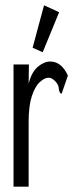

<svg xmlns="http://www.w3.org/2000/svg" viewBox="-20 -703 290 724"><path d="M31 -460H89L88 -388Q99 -431 122.5 -451Q146 -471 169 -471Q212 -471 236 -418L216 -360L213 -350L207 -352Q202 -360 201.5 -371Q201 -382 190 -395Q176 -410 164 -410Q148 -410 130 -393.5Q112 -377 100 -340.5Q88 -304 88 -244V1H31ZM141 -506 103 -523 146 -683 203 -657Z"/></svg>

Font: Inconsolata UltraCondensed Medium
Style: Regular
Weight: 500
Width: 1
Monospace: yes
Designer: Raph Levien, Cyreal, Brenton Simpson
Foundry: Raph Levien, Cyreal, Google
Version: Version 3.001; ttfautohint (v1.8.2.53-6de2)